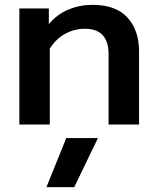

<svg xmlns="http://www.w3.org/2000/svg" viewBox="-20 -515 650 794"><path d="M60 -480H182V-415Q216 -456 263 -475.5Q310 -495 362 -495Q459 -495 507 -442.5Q555 -390 555 -303V0H429V-291Q429 -396 331 -396Q288 -396 250 -375.5Q212 -355 186 -314V0H60ZM254 56H385L287 259H172Z"/></svg>

Font: Prompt Medium
Style: Regular
Weight: 500
Designer: Katatrad Team
Foundry: CadsonDemak
Version: Version 1.000